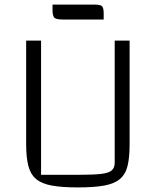

<svg xmlns="http://www.w3.org/2000/svg" viewBox="-20 -802 679 837"><path d="M320 15Q250 15 206 7Q162 -1 137.5 -21.5Q113 -42 103.5 -79Q94 -116 94 -173V-625H159V-40H325Q388 -40 421.5 -44Q455 -48 467.5 -59.5Q480 -71 480 -93V-625H545V-173Q545 -115 536 -78.5Q527 -42 502.5 -21.5Q478 -1 434 7Q390 15 320 15ZM251 -717Q222 -717 215.5 -726.5Q209 -736 209 -757V-782H391Q420 -782 426 -773.5Q432 -765 432 -744V-717Z"/></svg>

Font: Changa ExtraLight
Style: Regular
Weight: 250
Designer: Eduardo Rodriguez Tunni
Foundry: Eduardo Rodriguez Tunni
Version: Version 3.002; ttfautohint (v1.8.2)